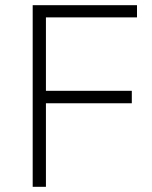

<svg xmlns="http://www.w3.org/2000/svg" viewBox="-20 -720 584 740"><path d="M106 0H157V-322H488V-370H157V-653H508V-700H106Z"/></svg>

Font: Chess Sans Light
Style: Regular
Weight: 300
Designer: Wolf Bōese
Foundry: Wolf Bōese
Version: Version 7.223;Glyphs 3.3 (3306)